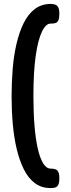

<svg xmlns="http://www.w3.org/2000/svg" viewBox="-20 -790 361 977"><path d="M237 167Q191 167 157.5 142Q124 117 101.5 72Q79 27 65 -32Q51 -91 45 -159.5Q39 -228 39 -299Q39 -370 44.5 -438.5Q50 -507 64 -567Q78 -627 100.5 -672.5Q123 -718 157 -744Q191 -770 238 -770Q251 -770 261 -766.5Q271 -763 276.5 -752.5Q282 -742 282 -720Q282 -697 277 -686.5Q272 -676 263 -673Q254 -670 242 -670H237Q213 -670 193 -628Q173 -586 161.5 -504.5Q150 -423 150 -301Q150 -219 155.5 -151.5Q161 -84 172 -35Q183 14 199.5 41Q216 68 238 68Q251 68 261 71Q271 74 276.5 84.5Q282 95 282 118Q282 141 276 151.5Q270 162 260 164.5Q250 167 237 167Z"/></svg>

Font: Fredoka SemiCondensed Medium
Style: Regular
Weight: 500
Width: 4
Designer: Ben Nathan
Foundry: Milena B. Brandão, Ben Nathan
Version: Version 2.001